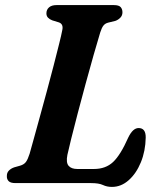

<svg xmlns="http://www.w3.org/2000/svg" viewBox="-20 -720 626 755"><path d="M338.5 0H41Q21 0 13.5 -8.2Q6 -16.5 7 -29Q7 -41 15 -49.2Q23 -57.5 36 -62L59 -68.5Q74.5 -73 82 -83.2Q89.5 -93.5 96.5 -115.5Q102.5 -137 113.2 -175.5Q124 -214 137.2 -262.5Q150.5 -311 164.5 -362.5Q178.5 -414 190.8 -461.8Q203 -509.5 212.2 -546.2Q221.5 -583 225 -602Q230 -625.5 211.5 -632L185.5 -640Q175 -644 168.8 -650.5Q162.5 -657 162.5 -667.5Q162.5 -682 172.8 -691Q183 -700 202.5 -700H427.5Q447.5 -700 454.5 -692Q461.5 -684 461.5 -671.5Q461.5 -659 453.2 -650.5Q445 -642 434 -638L405.5 -631Q393.5 -628 386.8 -619.5Q380 -611 374 -592Q363.5 -557 348.2 -504Q333 -451 316.8 -391Q300.5 -331 285.5 -274Q270.5 -217 259.8 -173.5Q249 -130 245 -111Q239 -80.5 249.8 -68Q260.5 -55.5 284 -55.5H349.5Q395.5 -55.5 424.8 -83Q454 -110.5 484.5 -179.5Q502.5 -216.5 525 -216.5Q553.5 -216.5 553 -179Q552 -126 534 -82Q516 -38 486.2 -11.5Q456.5 15 420 15Q400.5 15 384.8 7.5Q369 0 338.5 0Z"/></svg>

Font: Fraunces 9pt Soft SemiBold
Style: Italic
Weight: 600
Italic angle: -16°
Version: Version 1.000;[b76b70a41]